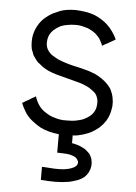

<svg xmlns="http://www.w3.org/2000/svg" viewBox="-53 -560 581 821"><g transform="rotate(5 237.5 -149.5)"><path d="M418 -189.5Q420.9 -182.6 423.8 -175.8Q425.8 -168.9 427.7 -162.1Q429.7 -150.4 430.7 -141.6Q430.7 -131.8 430.7 -130.9Q430.7 -127 430.7 -123Q430.7 -119.1 429.7 -116.2Q427.7 -100.6 422.9 -85.9Q418 -71.3 410.2 -58.6Q399.4 -42 384.8 -28.3Q370.1 -15.6 352.5 -5.9Q339.8 1 325.2 5.9Q311.5 10.7 296.9 13.7Q292 14.6 287.1 15.6Q282.2 15.6 277.3 16.6Q275.4 16.6 274.4 16.6Q273.4 15.6 272.5 16.6Q271.5 17.6 272.5 19.5Q272.5 20.5 272.5 21.5Q272.5 24.4 272.5 27.3Q272.5 29.3 272.5 32.2Q272.5 36.1 272.5 39.1Q272.5 43 272.5 46.9Q272.5 47.9 272.5 47.9Q272.5 48.8 272.5 49.8Q271.5 48.8 269.5 48.8Q267.6 48.8 266.6 48.8Q280.3 50.8 293.9 54.7Q307.6 58.6 320.3 65.4Q329.1 69.3 335.9 75.2Q342.8 81.1 349.6 87.9Q366.2 111.3 363.3 140.6Q359.4 168.9 338.9 188.5Q324.2 200.2 307.6 206.1Q291 211.9 273.4 215.8Q243.2 220.7 213.9 220.7Q183.6 220.7 153.3 217.8Q153.3 215.8 153.3 214.8Q153.3 212.9 153.3 210.9Q153.3 206.1 153.3 201.2Q153.3 196.3 153.3 191.4Q153.3 187.5 153.3 184.6Q153.3 181.6 153.3 177.7Q153.3 173.8 153.3 169.9Q153.3 166 153.3 162.1Q156.2 162.1 158.2 162.1Q160.2 162.1 162.1 162.1Q183.6 164.1 205.1 165Q225.6 166 248 164.1Q258.8 162.1 268.6 160.2Q279.3 157.2 289.1 152.3Q293 150.4 295.9 147.5Q299.8 145.5 301.8 141.6Q306.6 133.8 304.7 126Q301.8 117.2 295.9 112.3Q290 106.4 283.2 104.5Q275.4 101.6 268.6 99.6Q254.9 96.7 240.2 96.7Q226.6 95.7 212.9 95.7Q212.9 93.8 212.9 91.8Q212.9 89.8 212.9 87.9Q212.9 78.1 212.9 69.3Q212.9 59.6 212.9 50.8Q212.9 43.9 212.9 38.1Q212.9 31.2 212.9 25.4Q212.9 23.4 212.9 21.5Q212.9 18.6 212.9 16.6Q192.4 14.6 172.9 9.8Q153.3 4.9 134.8 -3.9Q120.1 -11.7 108.4 -20.5Q95.7 -29.3 84 -40Q70.3 -53.7 61.5 -69.3Q51.8 -85 44.9 -103.5Q45.9 -104.5 47.9 -104.5Q48.8 -105.5 50.8 -106.4Q55.7 -109.4 60.5 -112.3Q66.4 -115.2 71.3 -118.2Q74.2 -120.1 78.1 -122.1Q81.1 -125 85 -127Q88.9 -128.9 92.8 -130.9Q96.7 -133.8 100.6 -135.7Q101.6 -135.7 101.6 -135.7Q102.5 -132.8 104.5 -127Q109.4 -114.3 116.2 -103.5Q123 -91.8 133.8 -82Q143.6 -73.2 154.3 -67.4Q164.1 -60.5 176.8 -55.7Q188.5 -51.8 200.2 -48.8Q212.9 -45.9 224.6 -44.9Q227.5 -44.9 229.5 -44.9Q231.4 -44.9 234.4 -44.9Q235.4 -44.9 239.3 -44.9Q243.2 -44.9 244.1 -44.9Q260.7 -44.9 276.4 -46.9Q292 -49.8 307.6 -54.7Q319.3 -59.6 330.1 -66.4Q339.8 -72.3 348.6 -82Q364.3 -100.6 365.2 -126Q367.2 -151.4 352.5 -170.9Q344.7 -178.7 335.9 -184.6Q327.1 -191.4 317.4 -196.3Q300.8 -204.1 289.1 -208Q277.3 -211.9 264.6 -214.8Q244.1 -219.7 223.6 -225.6Q203.1 -230.5 182.6 -236.3Q173.8 -239.3 164.1 -242.2Q155.3 -245.1 146.5 -249Q122.1 -260.7 109.4 -272.5Q96.7 -283.2 95.7 -283.2Q89.8 -290 85 -296.9Q80.1 -303.7 75.2 -311.5Q72.3 -318.4 70.3 -325.2Q67.4 -331.1 65.4 -338.9Q60.5 -368.2 65.4 -395.5Q71.3 -423.8 87.9 -448.2Q98.6 -463.9 113.3 -475.6Q127 -487.3 143.6 -496.1Q146.5 -498 172.9 -508.8Q199.2 -518.6 240.2 -518.6Q260.7 -517.6 280.3 -514.6Q299.8 -511.7 319.3 -504.9Q335.9 -498 349.6 -489.3Q364.3 -480.5 377 -468.8Q391.6 -455.1 401.4 -440.4Q412.1 -425.8 419.9 -408.2Q418 -407.2 417 -406.2Q415 -405.3 414.1 -404.3Q409.2 -401.4 403.3 -398.4Q398.4 -395.5 393.6 -392.6Q390.6 -390.6 386.7 -388.7Q383.8 -386.7 379.9 -385.7Q376 -382.8 372.1 -380.9Q368.2 -378.9 364.3 -376Q364.3 -376 364.3 -376Q363.3 -378.9 361.3 -383.8Q355.5 -396.5 348.6 -407.2Q340.8 -417 331.1 -425.8Q322.3 -432.6 313.5 -437.5Q304.7 -442.4 294.9 -446.3Q270.5 -454.1 252 -455.1Q233.4 -455.1 240.2 -455.1Q224.6 -455.1 210 -452.1Q195.3 -450.2 180.7 -444.3Q169.9 -438.5 160.2 -431.6Q150.4 -424.8 142.6 -415Q128.9 -397.5 127.9 -373Q126 -349.6 140.6 -331.1Q149.4 -320.3 160.2 -314.5Q170.9 -307.6 182.6 -301.8Q212.9 -289.1 246.1 -281.2Q278.3 -274.4 310.5 -265.6Q319.3 -262.7 328.1 -259.8Q336.9 -256.8 345.7 -252.9Q366.2 -243.2 384.8 -228.5Q403.3 -213.9 416 -194.3Q416 -192.4 417 -191.4Q417 -190.4 418 -189.5Z"/></g></svg>

Font: LeFont
Style: Light
Weight: 300
Designer: Leryon MEDIA
Version: Version 1.0